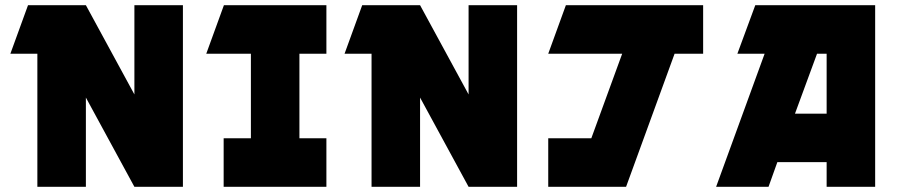

<svg xmlns="http://www.w3.org/2000/svg" viewBox="-20 -720 3463 740"><path d="M88 -700H311L498 -356V-700H685V0H498L311 -344V0H124V-513H20Z M775 -513 843 -700H1238V-513H1134V-187H1238V0H842V-187H947V-513Z M1376 -700H1599L1786 -356V-700H1973V0H1786L1599 -344V0H1412V-513H1308Z M2259 -187 2378 -513H2093L2161 -700H2690V-513H2580L2393 0H2093V-187Z M2927 -513H2822L2891 -700H3353V0H3166V-95H2976L2942 0H2740ZM3166 -282V-513H3129L3044 -282Z"/></svg>

Font: Clickuper
Style: Bold
Weight: 700
Designer: Denis Ignatov
Foundry: Denis Ignatov
Version: Version 1.10 April 16, 2021